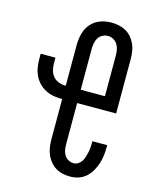

<svg xmlns="http://www.w3.org/2000/svg" viewBox="-113 -819 726 904"><g transform="rotate(15 250.0 -367.5)"><path d="M316 8Q298 8 279.5 4Q261 0 245.5 -9.5Q230 -19 218 -33.5Q206 -48 199 -64.5Q192 -81 189 -99.5Q186 -118 186 -137V-335H183Q163 -335 143 -338.5Q123 -342 104.5 -351.5Q86 -361 72 -375.5Q58 -390 49 -408.5Q40 -427 36.5 -447Q33 -467 33 -487V-515H105V-487Q105 -471 109 -454.5Q113 -438 124 -425Q135 -412 151 -406Q167 -400 183 -400H186V-599Q186 -617 189 -635.5Q192 -654 199 -671Q206 -688 218.5 -702.5Q231 -717 247 -726Q263 -735 281 -739Q299 -743 318 -743Q336 -743 354.5 -739Q373 -735 389 -726Q405 -717 417 -702.5Q429 -688 436.5 -671Q444 -654 446.5 -635.5Q449 -617 449 -599V-335H259V-137Q259 -123 261 -109Q263 -95 270 -83Q277 -71 289.5 -64Q302 -57 316 -57Q328 -57 338.5 -64Q349 -71 355 -81Q361 -91 364.5 -102.5Q368 -114 370.5 -126Q373 -138 374 -150Q375 -162 375 -174V-180H447V-171Q447 -150 444.5 -129.5Q442 -109 435.5 -89Q429 -69 418.5 -51Q408 -33 392.5 -19Q377 -5 357 1.5Q337 8 316 8ZM377 -400V-599Q377 -612 374.5 -626Q372 -640 364.5 -652Q357 -664 344.5 -671Q332 -678 318 -678Q304 -678 291 -671Q278 -664 271 -652Q264 -640 261.5 -626Q259 -612 259 -599V-400Z"/></g></svg>

Font: Iosevka Term Curly
Style: Regular
Weight: 400
Designer: Belleve Invis
Foundry: Belleve Invis
Version: Version 32.3.0